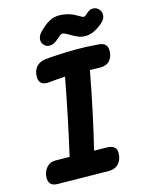

<svg xmlns="http://www.w3.org/2000/svg" viewBox="-134 -1002 827 1081"><g transform="rotate(-15 279.5 -461.5)"><path d="M542 -656Q542 -621 523 -599Q504 -577 466 -577L407 -579Q361 -333 312 -134L387 -133Q442 -132 442 -87Q442 -49 421 -25.5Q400 -2 363 -2L64 -6Q14 -7 14 -54Q14 -88 34 -112.5Q54 -137 87 -137L170 -136Q217 -339 262 -579Q208 -576 183 -573Q159 -571 156 -571Q132 -571 120 -583.5Q108 -596 108 -618Q108 -653 126 -675Q144 -697 179 -702Q201 -705 257 -708Q313 -711 370 -711Q425 -711 495 -705Q542 -701 542 -656ZM180 -814Q180 -838 201 -859Q235 -893 261.5 -907Q288 -921 319 -921Q343 -921 368 -914.5Q393 -908 413 -896Q430 -886 439 -881.5Q448 -877 452 -877Q459 -877 467 -885Q480 -898 490.5 -903.5Q501 -909 513 -909Q531 -909 545 -895Q559 -881 559 -862Q559 -837 535 -816Q482 -770 433 -770Q410 -770 391 -778Q372 -786 350 -799Q348 -800 333.5 -808.5Q319 -817 309 -817Q303 -817 294.5 -810.5Q286 -804 274 -793Q248 -770 224 -770Q205 -770 192.5 -783.5Q180 -797 180 -814Z"/></g></svg>

Font: Mali
Style: Bold Italic
Weight: 700
Italic angle: -10°
Version: Version 1.000; ttfautohint (v1.6)